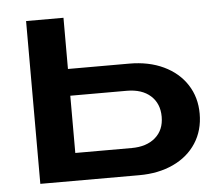

<svg xmlns="http://www.w3.org/2000/svg" viewBox="-45 -615 752 665"><g transform="rotate(-5 331.0 -283.0)"><path d="M69 -566H199V-36L153 -96H395Q447 -96 477.5 -122.5Q508 -149 508 -195Q508 -241 478 -268Q448 -295 395 -295H157V-388H412Q480 -388 531.5 -363.5Q583 -339 611.5 -295Q640 -251 640 -194Q640 -136 611.5 -92Q583 -48 531.5 -24Q480 0 413 0H69Z"/></g></svg>

Font: Unbounded Variable
Style: Regular
Weight: 400
Designer: Luke Prowse, Jean-Baptiste Morizot, Fátima Lázaro, Florian Runge
Foundry: NaN
Version: Version 1.600;FEAKit 1.0